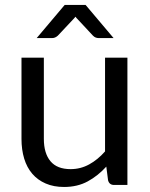

<svg xmlns="http://www.w3.org/2000/svg" viewBox="-20 -736 598 764"><path d="M432 -584.5H372.5Q367 -584.5 361.2 -586.5Q355.5 -588.5 350 -594L288.5 -660Q284 -664 280.5 -669.5Q278 -667 276 -664.5Q274 -662 272 -660L210 -594Q199.5 -584.5 187.5 -584.5H126L237.5 -716.5H320.5ZM487 -506.5V0H434Q415 0 410 -18.5L403 -73Q370 -36.5 329 -14.2Q288 8 235 8Q193.5 8 161.8 -5.8Q130 -19.5 108.5 -44.5Q87 -69.5 76.2 -105Q65.5 -140.5 65.5 -183.5V-506.5H154.5V-183.5Q154.5 -126 180.8 -94.5Q207 -63 261 -63Q300.5 -63 334.8 -81.8Q369 -100.5 398 -133.5V-506.5Z"/></svg>

Font: Lato
Style: Regular
Weight: 400
Designer: Lukasz Dziedzic with Adam Twardoch and Botio Nikoltchev
Foundry: tyPoland Lukasz Dziedzic
Version: Version 2.010; 2014-09-01; http://www.latofonts.com/; ttfaut